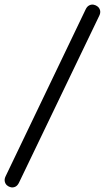

<svg xmlns="http://www.w3.org/2000/svg" viewBox="-74 -767 461 845"><path d="M362.7 -697.4 9.7 36.7Q3.3 49.9 -6.2 54.6Q-15.7 59.2 -25.7 57.3Q-35.7 55.3 -43.3 48.7Q-50.8 42.1 -53 31.6Q-55.2 21.1 -49.4 9L303.2 -726.2Q309.1 -738.5 318.6 -743.3Q328 -748.2 338.3 -746.3Q348.6 -744.3 356.4 -737.7Q364.1 -731.1 366.6 -720.6Q369 -710.1 362.7 -697.4Z"/></svg>

Font: Nunito Variable Extra Light
Style: Italic
Weight: 200
Italic angle: -9°
Designer: Vernon Adams
Foundry: Vernon Adams
Version: Version 3.602